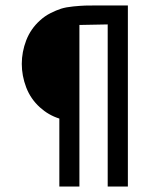

<svg xmlns="http://www.w3.org/2000/svg" viewBox="-20 -686 565 706"><path d="M340.8 -666H450.2V0H376V-596.2L272 -594.2V0H198.2V-250Q158.2 -262.7 127 -291Q92.8 -321.8 76.4 -364.5Q60.1 -407.2 60.1 -451.2Q60.1 -495.1 76.4 -537.6Q92.8 -580.1 127 -610.8Q144.5 -627 165.8 -637.7Q187 -648.4 204.8 -654.1Q222.7 -659.7 249.8 -662.4Q276.9 -665 293.2 -665.5Q309.6 -666 340.8 -666Z"/></svg>

Font: Gidolinya
Style: Regular
Weight: 400
Version: Version 1.0.3